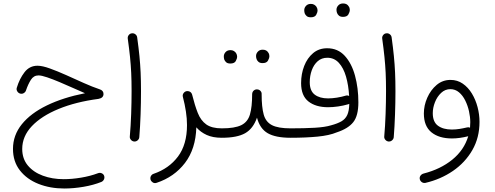

<svg xmlns="http://www.w3.org/2000/svg" viewBox="-20 -788 2850 1105"><path d="M195.8 -409.7Q223.6 -409.7 267.1 -394Q310.5 -378.4 361.1 -355.7Q411.6 -333 461.7 -310.5Q511.7 -288.1 552.7 -274.4Q575.7 -267.6 575.7 -247.1Q575.7 -224.1 546.4 -218.8Q416.5 -201.7 317.6 -161.1Q218.8 -120.6 163.3 -62Q107.9 -3.4 107.9 69.3Q107.9 125.5 140.1 164.3Q172.4 203.1 226.6 223.1Q280.8 243.2 346.7 243.2Q393.6 243.2 446.5 234.4Q499.5 225.6 543.5 209Q554.7 204.6 564.9 209Q575.2 213.4 579.1 223.1Q583 233.9 578.6 243.9Q574.2 253.9 564 258.8Q518.1 277.3 460.7 287.1Q403.3 296.9 350.1 296.9Q268.6 296.9 201.4 270.3Q134.3 243.7 94.5 192.6Q54.7 141.6 54.7 68.8Q54.7 -9.8 105.7 -73Q156.7 -136.2 250 -181.4Q343.3 -226.6 469.2 -251.5Q439.5 -264.2 400.9 -281.5Q362.3 -298.8 323 -315.4Q283.7 -332 251.2 -343Q218.8 -354 201.7 -354Q173.8 -354 157.7 -328.6Q141.6 -303.2 129.9 -268.6Q127 -258.3 116.9 -252.2Q106.9 -246.1 95.7 -249.5Q85.4 -252.4 79.3 -262.5Q73.2 -272.5 76.7 -283.2Q92.3 -335 121.1 -372.3Q149.9 -409.7 195.8 -409.7Z M715.3 -565.9Q713.9 -577.1 720.9 -586.2Q728 -595.2 738.8 -596.2Q750 -597.7 759 -590.8Q768.1 -584 769.5 -572.8Q777.8 -512.7 782.5 -465.6Q787.1 -418.5 789.3 -371.1Q791.5 -323.7 791.5 -261.7Q791.5 -198.2 789.1 -128.7Q786.6 -59.1 781.7 1.5Q780.8 12.2 772 19.8Q763.2 27.3 752 26.4Q741.2 25.4 733.6 16.8Q726.1 8.3 727.1 -2.4Q732.4 -63 734.9 -132.1Q737.3 -201.2 737.3 -263.7Q737.3 -323.7 735.1 -369.1Q732.9 -414.6 728.3 -460.2Q723.6 -505.9 715.3 -565.9Z M881.3 264.2Q869.1 268.1 859.6 262.2Q850.1 256.3 846.7 246.6Q843.3 233.9 848.9 224.6Q854.5 215.3 863.8 212.4Q952.6 182.1 1004.4 112.8Q1056.2 43.5 1056.2 -68.4Q1056.2 -105.5 1050 -146Q1043.9 -186.5 1032.7 -229.5L1032.2 -231.9Q1029.8 -242.2 1036.1 -251.5Q1042.5 -260.7 1052.7 -263.2Q1059.6 -264.6 1066.4 -262.7Q1078.6 -259.8 1084 -248Q1085 -245.6 1085.9 -242.7Q1101.1 -181.6 1118.2 -138.2Q1135.3 -94.7 1167 -72Q1198.7 -49.3 1256.3 -49.3H1256.8Q1268.1 -49.3 1275.9 -41.3Q1283.7 -33.2 1283.7 -22Q1283.7 -10.7 1275.9 -2.9Q1268.1 4.9 1256.8 4.9H1256.3Q1205.1 4.9 1169.7 -11.2Q1134.3 -27.3 1109.9 -55.2Q1106.4 68.8 1044.7 149.7Q982.9 230.5 881.3 264.2Z M1229.5 -22Q1229.5 -33.2 1237.5 -41.3Q1245.6 -49.3 1256.8 -49.3Q1331.1 -49.3 1368.4 -67.6Q1405.8 -85.9 1418.5 -129.2Q1431.2 -172.4 1431.2 -247.1Q1432.1 -259.8 1440.7 -267.1Q1449.2 -274.4 1460.4 -273.4Q1471.7 -272.9 1479.2 -264.6Q1486.8 -256.3 1485.8 -245.1Q1485.8 -171.9 1497.6 -129.2Q1509.3 -86.4 1544.9 -67.9Q1580.6 -49.3 1652.3 -49.3H1652.8Q1664.1 -49.3 1671.9 -41.3Q1679.7 -33.2 1679.7 -22Q1679.7 -10.7 1671.9 -2.9Q1664.1 4.9 1652.8 4.9H1652.3Q1566.4 4.9 1521 -21.2Q1475.6 -47.4 1459 -110.8Q1437 -47.4 1390.6 -21.2Q1344.2 4.9 1256.8 4.9Q1245.6 4.9 1237.5 -2.9Q1229.5 -10.7 1229.5 -22ZM1453.6 -465.8Q1453.6 -479.5 1463.9 -490.7Q1474.1 -502 1491.7 -502Q1514.2 -502 1523.9 -485.4Q1530.3 -476.6 1530.3 -465.3Q1530.3 -453.1 1522.2 -439Q1514.2 -424.8 1491.2 -424.8Q1476.1 -424.8 1467.8 -431.9Q1459.5 -439 1456.5 -448.2Q1453.6 -457 1453.6 -465.8ZM1268.1 -463.4Q1268.1 -477.1 1278.3 -488.3Q1288.6 -499.5 1306.2 -499.5Q1317.9 -499.5 1325.7 -494.6Q1333.5 -489.7 1338.4 -482.9Q1344.7 -472.2 1344.7 -462.9Q1344.7 -450.2 1336.7 -436.3Q1328.6 -422.4 1305.7 -422.4Q1290 -422.4 1282 -429.4Q1273.9 -436.5 1270.5 -445.8Q1268.1 -454.6 1268.1 -463.4Z M1626 -22Q1626 -33.2 1633.8 -41.3Q1641.6 -49.3 1652.8 -49.3Q1731.4 -49.3 1791.3 -52.7Q1851.1 -56.2 1885.7 -66.9Q1922.4 -76.7 1945.1 -89.8Q1967.8 -103 1978.5 -126.2Q1989.3 -149.4 1990.2 -190.4Q1987.3 -189 1984.4 -188Q1956.1 -179.7 1925.5 -175.3Q1895 -170.9 1868.2 -170.9Q1797.4 -170.9 1755.1 -204.1Q1712.9 -237.3 1712.9 -309.6Q1712.9 -362.8 1730.7 -408.4Q1748.5 -454.1 1782 -482.2Q1815.4 -510.3 1862.8 -510.3Q1924.3 -510.3 1964.1 -466.8Q2003.9 -423.3 2023.2 -352.5Q2042.5 -281.7 2042.5 -198.7Q2042.5 -122.1 2013.2 -85Q1983.9 -47.9 1918.5 -26.4Q1875.5 -8.3 1807.1 -1.7Q1738.8 4.9 1652.8 4.9Q1641.6 4.9 1633.8 -2.9Q1626 -10.7 1626 -22ZM1762.7 -314.9Q1762.7 -265.1 1791.3 -243.4Q1819.8 -221.7 1868.2 -221.7Q1892.1 -221.7 1919.4 -226.1Q1946.8 -230.5 1970.7 -237.8Q1980.5 -240.7 1989.3 -235.4Q1985.8 -297.4 1971.4 -347.2Q1957 -397 1930.2 -426.3Q1903.3 -455.6 1863.8 -455.6Q1831.1 -455.6 1808.6 -435.8Q1786.1 -416 1774.4 -383.8Q1762.7 -351.6 1762.7 -314.9ZM1916.5 -731.9Q1916.5 -745.6 1926.8 -756.8Q1937 -768.1 1954.6 -768.1Q1977.1 -768.1 1986.8 -751.5Q1993.2 -742.7 1993.2 -731.4Q1993.2 -719.2 1985.1 -705.1Q1977.1 -690.9 1954.1 -690.9Q1939 -690.9 1930.7 -698Q1922.4 -705.1 1919.4 -714.4Q1916.5 -723.1 1916.5 -731.9ZM1731 -729.5Q1731 -743.2 1741.2 -754.4Q1751.5 -765.6 1769 -765.6Q1780.8 -765.6 1788.6 -760.7Q1796.4 -755.9 1801.3 -749Q1807.6 -738.3 1807.6 -729Q1807.6 -716.3 1799.6 -702.4Q1791.5 -688.5 1768.6 -688.5Q1752.9 -688.5 1744.9 -695.6Q1736.8 -702.6 1733.4 -711.9Q1731 -720.7 1731 -729.5Z M2179.7 -565.9Q2178.2 -577.1 2185.3 -586.2Q2192.4 -595.2 2203.1 -596.2Q2214.4 -597.7 2223.4 -590.8Q2232.4 -584 2233.9 -572.8Q2242.2 -512.7 2246.8 -465.6Q2251.5 -418.5 2253.7 -371.1Q2255.9 -323.7 2255.9 -261.7Q2255.9 -198.2 2253.4 -128.7Q2251 -59.1 2246.1 1.5Q2245.1 12.2 2236.3 19.8Q2227.5 27.3 2216.3 26.4Q2205.6 25.4 2198 16.8Q2190.4 8.3 2191.4 -2.4Q2196.8 -63 2199.2 -132.1Q2201.7 -201.2 2201.7 -263.7Q2201.7 -323.7 2199.5 -369.1Q2197.3 -414.6 2192.6 -460.2Q2188 -505.9 2179.7 -565.9Z M2572.8 -328.1Q2612.3 -328.1 2643.3 -306.6Q2674.3 -285.2 2695.8 -249.8Q2717.3 -214.4 2728.5 -171.6Q2739.7 -128.9 2739.7 -86.9Q2739.7 3.9 2698.5 75.7Q2657.2 147.5 2586.7 195.8Q2516.1 244.1 2428.2 264.6Q2417 266.6 2407.7 260.3Q2398.4 253.9 2396 243.2Q2393.6 231.9 2400.1 222.9Q2406.7 213.9 2417.5 210.9Q2515.1 186 2583 130.9Q2650.9 75.7 2674.8 -3.9Q2624.5 8.8 2581.1 8.8Q2506.3 8.8 2462.9 -26.6Q2419.4 -62 2419.4 -134.8Q2419.4 -181.2 2439 -225.6Q2458.5 -270 2492.9 -299.1Q2527.3 -328.1 2572.8 -328.1ZM2470.7 -136.7Q2470.7 -86.4 2500.5 -64.5Q2530.3 -42.5 2580.6 -42.5Q2602.1 -42.5 2623.8 -45.9Q2645.5 -49.3 2668 -54.7Q2676.3 -57.1 2685.1 -53.2Q2686.5 -68.8 2686.5 -85Q2686.5 -114.7 2679.2 -147.7Q2671.9 -180.7 2657.5 -209.7Q2643.1 -238.8 2621.6 -256.8Q2600.1 -274.9 2571.8 -274.9Q2541.5 -274.9 2518.6 -253.2Q2495.6 -231.4 2483.2 -199.5Q2470.7 -167.5 2470.7 -136.7Z"/></svg>

Font: Mikhak Light
Style: Regular
Weight: 300
Designer: Amin Abedi
Version: Version 3.3